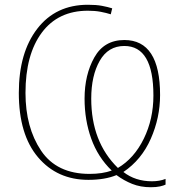

<svg xmlns="http://www.w3.org/2000/svg" viewBox="-20 -745 751 806"><path d="M652 -346Q652 -577 502 -577Q417 -577 376 -504Q335 -431 335 -331Q335 -241 363 -163Q391 -85 449 -29Q410 -15 356 -15Q218 -15 152.5 -112.5Q87 -210 87 -355Q87 -516 155.5 -608Q224 -700 349 -700Q379 -700 402.5 -695.5Q426 -691 445 -685L451 -710Q432 -716 408 -720.5Q384 -725 349 -725Q214 -725 136.5 -624.5Q59 -524 59 -355Q59 -180 139.5 -85Q220 10 351 10Q421 10 469 -10Q500 13 535 27Q570 41 613 41Q636 41 651.5 37.5Q667 34 675 30V6Q650 16 618 16Q548 16 498 -23Q574 -74 613 -162.5Q652 -251 652 -346ZM624 -344Q624 -245 583.5 -162.5Q543 -80 475 -40Q363 -149 363 -331Q363 -427 398.5 -489.5Q434 -552 502 -552Q624 -552 624 -344Z"/></svg>

Font: Noto Sans Display Thin
Style: Regular
Weight: 250
Designer: Monotype Design Team
Foundry: Monotype Imaging Inc.
Version: Version 1.900